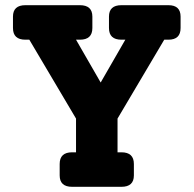

<svg xmlns="http://www.w3.org/2000/svg" viewBox="-20 -720 746 740"><path d="M629 -700Q676 -700 676 -656V-612Q676 -567 629 -567H613L433 -263V-133H448Q496 -133 496 -88V-44Q496 0 448 0H258Q210 0 210 -44V-88Q210 -133 258 -133H273V-263L93 -567H78Q30 -567 30 -612V-656Q30 -700 78 -700H288Q336 -700 336 -656V-612Q336 -567 288 -567H273L368 -402L463 -567H448Q400 -567 400 -612V-656Q400 -700 448 -700Z"/></svg>

Font: Solway ExtraBold
Style: Regular
Weight: 800
Designer: Mariya V. Pigoulevskaya
Foundry: The Northern Block Ltd.
Version: Version 1.000;hotconv 1.0.109;makeotfexe 2.5.65596